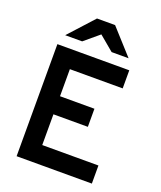

<svg xmlns="http://www.w3.org/2000/svg" viewBox="-165 -1024 945 1127"><g transform="rotate(20 308.0 -460.5)"><path d="M76 0V-700H525V-587H195V-418H410V-305H195V-113H546V0ZM101 -765 243 -921H356L497 -765H391L299 -842L207 -765Z"/></g></svg>

Font: Overpass Mono
Style: Bold
Weight: 700
Monospace: yes
Designer: Delve Withrington, Dave Bailey
Foundry: Delve Fonts LLC
Version: Version 4.000